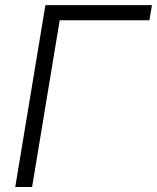

<svg xmlns="http://www.w3.org/2000/svg" viewBox="-20 -748 628 768"><path d="M587.9 -727.5 577.6 -667H218.8L108.4 0H41L161.6 -727.5Z"/></svg>

Font: Inter 24pt Light
Style: Italic
Weight: 300
Italic angle: -9.3988°
Designer: Rasmus Andersson
Foundry: rsms
Version: Version 4.001;git-66647c0bb